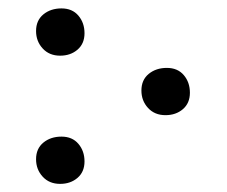

<svg xmlns="http://www.w3.org/2000/svg" viewBox="-20 -436 553 468"><path d="M67.9 -360.4Q67.9 -386.2 85.7 -400.9Q103.5 -415.5 129.9 -415.5Q156.2 -415.5 171.1 -397.9Q186 -380.4 186 -355Q186 -329.6 168.9 -314.9Q151.9 -300.3 126.5 -300.3Q100.1 -300.3 84 -317.9Q67.9 -335.4 67.9 -360.4ZM324.7 -215.3Q324.7 -241.2 342.5 -255.9Q360.4 -270.5 386.7 -270.5Q413.1 -270.5 428 -252.9Q442.9 -235.4 442.9 -210Q442.9 -184.6 425.8 -169.9Q408.7 -155.3 383.3 -155.3Q356.9 -155.3 340.8 -172.9Q324.7 -190.4 324.7 -215.3ZM67.9 -47.9Q67.9 -73.7 85.7 -88.4Q103.5 -103 129.9 -103Q156.2 -103 171.1 -85.4Q186 -67.9 186 -42.5Q186 -17.1 168.9 -2.4Q151.9 12.2 126.5 12.2Q100.1 12.2 84 -5.4Q67.9 -22.9 67.9 -47.9Z"/></svg>

Font: JuniusX
Style: Regular
Weight: 400
Designer: Peter S. Baker
Foundry: Briery Creek Software
Version: Version 1.004